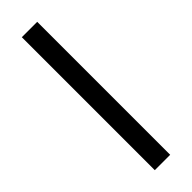

<svg xmlns="http://www.w3.org/2000/svg" viewBox="-259 -768 776 776"><g transform="rotate(-45 129.0 -380.0)"><path d="M173 0H85V-760H173Z"/></g></svg>

Font: Noto Sans
Style: Regular
Weight: 400
Designer: Monotype Design Team
Foundry: Monotype Imaging Inc.
Version: Version 1.902